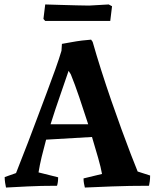

<svg xmlns="http://www.w3.org/2000/svg" viewBox="-20 -834 695 862"><path d="M7 8Q5 0 3 -13.5Q1 -27 1 -39L52 -57Q57 -71 71.5 -107Q86 -143 105.5 -194Q125 -245 146.5 -302.5Q168 -360 189.5 -417Q211 -474 228.5 -523Q246 -572 256 -606L258 -637Q276 -640 300 -644.5Q324 -649 348 -652Q372 -655 389 -656L396 -646Q413 -586 434.5 -518.5Q456 -451 479.5 -383Q503 -315 525.5 -253.5Q548 -192 567 -142.5Q586 -93 598 -64L654 -46Q654 -33 652.5 -20.5Q651 -8 649 0Q560 0 482 3Q404 6 361 8Q359 0 357 -10.5Q355 -21 355 -33L438 -53Q433 -82 420.5 -125.5Q408 -169 393 -219L187 -207Q176 -167 167 -129.5Q158 -92 153 -60L241 -38Q241 -15 236 0Q162 0 103.5 3Q45 6 7 8ZM207 -276H376Q356 -338 336 -397Q316 -456 298 -500L288 -516Q274 -474 251 -408.5Q228 -343 207 -276ZM183 -740 175 -749 183 -814Q212 -813 250.5 -812Q289 -811 324.5 -810Q360 -809 380 -809L468 -814L483 -806L475 -740Z"/></svg>

Font: Labrada SemiBold
Style: Regular
Weight: 600
Designer: Mercedes Jáuregui
Foundry: Omnibus-Type Team
Version: Version 1.000; ttfautohint (v1.8.4.7-5d5b)